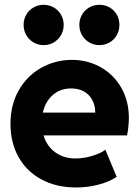

<svg xmlns="http://www.w3.org/2000/svg" viewBox="-20 -787 592 814"><path d="M24.4 -261.7Q24.4 -342.3 59.3 -403.8Q94.2 -465.3 153.8 -499Q213.4 -532.7 284.2 -533.2Q351.6 -533.2 407 -502Q462.4 -470.7 494.4 -414.6Q526.4 -358.4 526.4 -287.1Q525.9 -247.6 518.6 -212.9H164.6Q178.2 -167.5 214.1 -141.4Q250 -115.2 299.8 -115.2Q335 -115.2 371.3 -126.2Q407.7 -137.2 426.8 -152.3L474.6 -37.1Q443.8 -16.6 398.4 -4.4Q353 7.8 302.7 7.8Q218.8 7.8 155.5 -26.4Q92.3 -60.5 58.3 -121.8Q24.4 -183.1 24.4 -261.7ZM383.8 -309.6Q383.8 -340.8 370.8 -364Q357.9 -387.2 335 -399.7Q312 -412.1 282.2 -412.1Q235.4 -412.1 203.6 -384Q171.9 -356 161.6 -309.6ZM316.4 -681.6Q316.4 -705.1 327.6 -724.6Q338.9 -744.1 358.4 -755.4Q377.9 -766.6 401.4 -766.6Q425.3 -766.6 444.8 -755.4Q464.4 -744.1 475.3 -724.6Q486.3 -705.1 486.3 -681.6Q486.3 -657.7 475.3 -638.2Q464.4 -618.7 444.8 -607.2Q425.3 -595.7 401.4 -595.7Q377.9 -595.7 358.4 -607.2Q338.9 -618.7 327.6 -638.2Q316.4 -657.7 316.4 -681.6ZM80.1 -681.6Q80.1 -705.1 91.3 -724.6Q102.5 -744.1 122.1 -755.4Q141.6 -766.6 165 -766.6Q188.5 -766.6 208 -755.4Q227.5 -744.1 238.8 -724.6Q250 -705.1 250 -681.6Q250 -657.7 238.8 -638.2Q227.5 -618.7 208 -607.2Q188.5 -595.7 165 -595.7Q141.6 -595.7 122.1 -607.2Q102.5 -618.7 91.3 -638.2Q80.1 -657.7 80.1 -681.6Z"/></svg>

Font: Reddit Sans Fudge ExtraBold
Style: Regular
Weight: 800
Designer: Stephen Hutchings
Foundry: Reddit
Version: Version 1.011